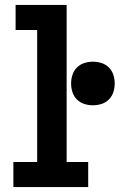

<svg xmlns="http://www.w3.org/2000/svg" viewBox="-20 -755 490 775"><path d="M34 0V-101H130V-634H43V-735H249V-101H336V0ZM355 -330Q337 -330 320 -335.5Q303 -341 290.5 -353.5Q278 -366 272.5 -383Q267 -400 267 -418Q267 -436 272.5 -453Q278 -470 290.5 -482.5Q303 -495 320 -500.5Q337 -506 355 -506Q373 -506 390 -500.5Q407 -495 419.5 -482.5Q432 -470 437.5 -453Q443 -436 443 -418Q443 -400 437.5 -383Q432 -366 419.5 -353.5Q407 -341 390 -335.5Q373 -330 355 -330Z"/></svg>

Font: Iosevka Etoile
Style: Bold
Weight: 700
Designer: Belleve Invis
Foundry: Belleve Invis
Version: Version 28.1.0; ttfautohint (v1.8.4)